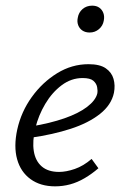

<svg xmlns="http://www.w3.org/2000/svg" viewBox="-20 -650 436 679"><path d="M175 9Q123 9 88 -16.5Q53 -42 40.5 -87Q28 -132 41 -192Q55 -255 92.5 -307Q130 -359 182 -391Q234 -423 293 -423Q333 -423 354 -408.5Q375 -394 381.5 -371Q388 -348 383 -322Q374 -279 333.5 -247Q293 -215 230 -194.5Q167 -174 89 -163L91 -203Q157 -214 207.5 -231.5Q258 -249 288 -272Q318 -295 324 -319Q326 -329 323.5 -342Q321 -355 310 -364.5Q299 -374 272 -374Q232 -374 198 -348.5Q164 -323 140 -282.5Q116 -242 105 -197Q94 -151 99.5 -116Q105 -81 127.5 -61.5Q150 -42 189 -42Q214 -42 244.5 -52.5Q275 -63 304 -88L328 -55Q305 -35 279.5 -20Q254 -5 228 2Q202 9 175 9ZM297 -535Q282 -535 271.5 -542Q261 -549 256.5 -561Q252 -573 255 -587Q258 -606 272 -618Q286 -630 306 -630Q321 -630 331 -623Q341 -616 345.5 -604Q350 -592 347 -577Q344 -559 330 -547Q316 -535 297 -535Z"/></svg>

Font: Ysabeau Infant
Style: Italic
Weight: 400
Italic angle: -12°
Designer: Christian Thalmann (Catharsis Fonts)
Version: Version 2.001;gftools[0.9.30]; featfreeze: ss01,ss02,lnum